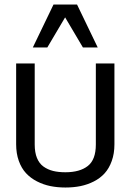

<svg xmlns="http://www.w3.org/2000/svg" viewBox="-20 -816 577 848"><path d="M125 -606.4 216.3 -795.9H320.3L411.6 -606.4H346.2L267.6 -739.3L189 -606.4ZM51.3 -178.7V-535.6H133.3V-177.7Q133.3 -142.6 143.3 -118.2Q153.3 -93.8 172.1 -80.3Q190.9 -66.9 214.6 -61Q238.3 -55.2 269 -55.2Q332.5 -55.2 367.9 -83Q403.3 -110.8 403.3 -177.7V-535.6H485.4V-178.7Q485.4 -137.7 473.6 -105Q461.9 -72.3 442.1 -50.5Q422.4 -28.8 394.5 -14.6Q366.7 -0.5 335.7 5.9Q304.7 12.2 269 12.2Q233.9 12.2 202.6 5.9Q171.4 -0.5 143.3 -14.9Q115.2 -29.3 95 -51Q74.7 -72.8 63 -105.5Q51.3 -138.2 51.3 -178.7Z"/></svg>

Font: Oxygen
Style: Regular
Weight: 400
Designer: Vernon Adams
Foundry: Vernon Adams
Version: Version Release 0.2.3 webfont; ttfautohint (v0.93.3-1d66) -l